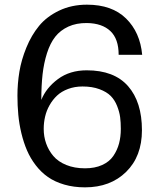

<svg xmlns="http://www.w3.org/2000/svg" viewBox="-20 -785 679 817"><path d="M54.2 -377.9Q54.2 -429.2 62.5 -479.7Q70.8 -530.3 92.3 -582.8Q113.8 -635.3 146.2 -674.8Q178.7 -714.4 231.4 -739.7Q284.2 -765.1 350.1 -765.1Q456.5 -765.1 516.4 -706.3Q576.2 -647.5 585 -551.8H484.9Q484.9 -619.6 449.7 -652.8Q414.6 -686 350.1 -687Q305.2 -687.5 271 -671.9Q236.8 -656.2 215.1 -628.7Q193.4 -601.1 179.9 -558.6Q166.5 -516.1 161.1 -468.3Q155.8 -420.4 155.8 -359.9Q176.3 -411.1 226.6 -448.5Q276.9 -485.8 349.1 -485.8Q465.8 -485.8 524.9 -418.5Q584 -351.1 584 -231Q584 -119.6 516.8 -53.7Q449.7 12.2 341.8 12.2Q293.9 12.2 253.7 0.5Q213.4 -11.2 184.1 -31.7Q154.8 -52.2 132.1 -81.8Q109.4 -111.3 95 -144.8Q80.6 -178.2 71 -218Q61.5 -257.8 57.9 -296.6Q54.2 -335.4 54.2 -377.9ZM166 -236.8Q166 -203.6 176.3 -174.6Q186.5 -145.5 206.8 -121.3Q227.1 -97.2 262 -83Q296.9 -68.8 341.8 -68.8Q383.8 -68.8 414.6 -82.8Q445.3 -96.7 462.2 -121.3Q479 -146 486.6 -174.6Q494.1 -203.1 494.1 -236.8Q494.1 -264.2 491.2 -286.4Q488.3 -308.6 478.3 -334Q468.3 -359.4 451.2 -376.7Q434.1 -394 403.3 -405.5Q372.6 -417 331.1 -417Q297.9 -417 269.8 -406.5Q241.7 -396 222.9 -378.4Q204.1 -360.8 190.9 -337.4Q177.7 -314 171.9 -288.6Q166 -263.2 166 -236.8Z"/></svg>

Font: Standard
Style: Regular
Weight: 400
Designer: Bryce Wilner
Version: Version 2.000;PS 2.0;hotconv 16.6.51;makeotf.lib2.5.65220 DE